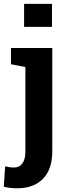

<svg xmlns="http://www.w3.org/2000/svg" viewBox="-39 -782 352 1015"><path d="M51.3 213.4Q13.7 213.4 -19 205.1L-11.7 97.2Q-1.5 100.1 10.7 101.8Q22.9 103.5 36.1 103.5Q64 103.5 79.6 81.5Q95.2 59.6 95.2 19.5V-427.7L19 -442.4V-528.3H237.3V19.5Q237.3 112.8 188.2 163.1Q139.2 213.4 51.3 213.4ZM88.4 -640.1V-761.7H235.8V-640.1Z"/></svg>

Font: Roboto Slab
Style: Bold
Weight: 700
Designer: Google
Version: Version 2.000; ttfautohint (v1.8.1.43-b0c9)